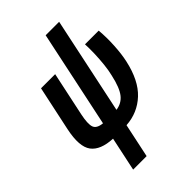

<svg xmlns="http://www.w3.org/2000/svg" viewBox="-287 -876 1229 1229"><g transform="rotate(-45 327.0 -262.0)"><path d="M162 240 211 9Q103 4 61.5 -51.5Q20 -107 48 -240L113 -545H241L177 -244Q162 -172 172.5 -141.5Q183 -111 235 -106L374 -764H496L357 -106Q409 -113 440 -152.5Q471 -192 491 -283Q500 -319 505 -365.5Q510 -412 511.5 -459Q513 -506 511 -545H635Q641 -480 637 -407.5Q633 -335 621 -281Q590 -139 514.5 -68.5Q439 2 333 9L284 240Z"/></g></svg>

Font: Noto Sans Condensed
Style: Bold Italic
Weight: 700
Width: 3
Italic angle: -12°
Designer: Monotype Design Team
Foundry: Monotype Imaging Inc.
Version: Version 2.013; ttfautohint (v1.8.4.7-5d5b)